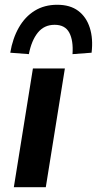

<svg xmlns="http://www.w3.org/2000/svg" viewBox="-20 -785 406 805"><path d="M38 0 118 -498H252L172 0ZM101 -558 23 -564Q33 -624 59 -669.5Q85 -715 125.5 -740Q166 -765 220 -765Q274 -765 308 -739.5Q342 -714 356.5 -668.5Q371 -623 364 -564L284 -558Q288 -615 270.5 -648Q253 -681 209 -681Q165 -681 138.5 -648Q112 -615 101 -558Z"/></svg>

Font: Nunito Sans 8pt
Style: Bold Italic
Weight: 700
Italic angle: -9°
Version: Version 3.101;gftools[0.9.27]